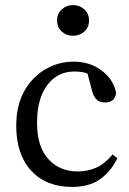

<svg xmlns="http://www.w3.org/2000/svg" viewBox="-20 -724 510 757"><path d="M264 13Q162 13 103 -51Q44 -115 44 -228Q44 -309 76 -365.5Q108 -422 160 -451.5Q212 -481 270 -481Q335 -481 381.5 -445.5Q428 -410 438 -357Q432 -320 395 -320Q372 -320 360 -332.5Q348 -345 343 -366L325 -434Q312 -439 298.5 -440.5Q285 -442 273 -442Q206 -442 166 -388Q126 -334 126 -240Q126 -146 170.5 -97Q215 -48 286 -48Q326 -48 359.5 -63Q393 -78 424 -115L443 -100Q415 -45 372.5 -16Q330 13 264 13ZM268 -583Q242 -583 223.5 -599.5Q205 -616 205 -644Q205 -670 223.5 -687Q242 -704 268 -704Q294 -704 312.5 -687Q331 -670 331 -644Q331 -616 312.5 -599.5Q294 -583 268 -583Z"/></svg>

Font: Source Serif 4 Subhead
Style: Regular
Weight: 400
Designer: Frank Grießhammer
Foundry: Adobe Systems Incorporated
Version: Version 4.004;hotconv 1.0.117;makeotfexe 2.5.65602